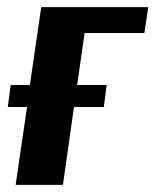

<svg xmlns="http://www.w3.org/2000/svg" viewBox="-20 -520 437 540"><path d="M24 0 56 -219H2L10 -281H64L96 -500H397L386 -427H218L197 -281H280L272 -219H188L157 0Z"/></svg>

Font: Arsenal SC
Style: Bold Italic
Weight: 700
Italic angle: -9.10001°
Designer: Andrij Shevchenko
Foundry: Stairsfor
Version: Version 2.001; ttfautohint (v1.8.4.7-5d5b)